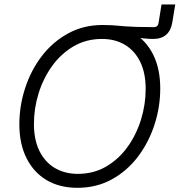

<svg xmlns="http://www.w3.org/2000/svg" viewBox="-20 -852 824 881"><path d="M444.8 -689.5 453.1 -737.3Q476.6 -737.3 492.4 -736.3Q508.3 -735.4 522.9 -733.9Q537.6 -732.4 557.4 -731Q577.1 -729.5 607.7 -728.5Q638.2 -727.5 686 -727.5Q704.1 -727.5 707.5 -746.1L721.2 -831.5H784.2L770.5 -748.5Q764.2 -711.4 742.2 -692.4Q720.2 -673.3 682.6 -673.3Q660.6 -673.3 640.1 -675.8Q619.6 -678.2 594 -681.4Q568.4 -684.6 532.7 -687Q497.1 -689.5 444.8 -689.5ZM335 9.8Q253.4 9.8 193.8 -25.6Q134.3 -61 101.6 -126.5Q68.8 -191.9 68.8 -281.2Q68.8 -366.7 95.5 -448.2Q122.1 -529.8 172.1 -595Q222.2 -660.2 292.7 -698.7Q363.3 -737.3 450.2 -737.3Q531.2 -737.3 590.8 -701.9Q650.4 -666.5 682.9 -601.3Q715.3 -536.1 715.3 -446.3Q715.3 -360.8 688.7 -279.3Q662.1 -197.8 612.3 -132.3Q562.5 -66.9 492.4 -28.6Q422.4 9.8 335 9.8ZM337.4 -54.2Q409.7 -54.2 467.3 -87.9Q524.9 -121.6 565.2 -177.7Q605.5 -233.9 627 -303.2Q648.4 -372.6 648.4 -444.3Q648.4 -517.1 623.3 -568.4Q598.1 -619.6 553 -646.5Q507.8 -673.3 447.8 -673.3Q375.5 -673.3 317.9 -639.6Q260.3 -606 219.5 -549.6Q178.7 -493.2 157.2 -424.1Q135.7 -355 135.7 -283.2Q135.7 -210.4 160.9 -159.4Q186 -108.4 231.4 -81.3Q276.9 -54.2 337.4 -54.2Z"/></svg>

Font: Inter 17pt Light
Style: Italic
Weight: 300
Italic angle: -9.3988°
Version: Version 4.001;git-66647c0bb